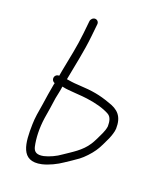

<svg xmlns="http://www.w3.org/2000/svg" viewBox="-134 -774 731 881"><g transform="rotate(20 231.5 -334.0)"><path d="M142.4 -347C146.3 -346.3 149.9 -345.7 153.2 -345C168.1 -340.8 249.7 -337.4 267 -334C308.2 -328.6 351 -317.9 380.5 -301C397.1 -291.2 401 -270.6 400.9 -247C399.6 -235.1 394.3 -219.8 390.1 -211C384.6 -198.4 365.5 -158 357.4 -147C330 -104.5 288.7 -81.4 248.7 -54C228.6 -39 197.1 -24 170.9 -18C139.5 -11.9 124.5 -20 118.5 -43C109.7 -81.6 107.5 -131.3 115.3 -184L123.6 -235C126 -251.7 128.5 -268.7 131 -286C134.5 -305.1 140.3 -327.1 142.4 -347ZM188.9 -610 195.3 -671C196.4 -681.6 188 -691 177.4 -691C166.8 -691 157.4 -681.6 156.3 -671L149.9 -610C142.7 -540.6 129.8 -486.8 116.7 -417C114.2 -403 114.2 -403 111.8 -389C84.7 -389 83.4 -356 103.7 -350C103.4 -347.3 102.8 -344.7 101.8 -342C94.8 -301.4 90.9 -281.6 84.8 -237L76.5 -186C74.1 -169.3 72.7 -153 72.4 -137C70.4 -47.5 75.4 42.3 175.9 20C207.9 12.6 244.2 -5.5 269.4 -23C293.8 -39.4 306.4 -47.1 329.7 -64C349.1 -78.3 374.6 -105.9 388.2 -126C398.9 -139.9 418.2 -180.7 425.8 -198C431.3 -211.6 439.6 -232.9 440.2 -250C441.5 -310 415.2 -335.5 365.8 -351C317.1 -368.6 278.8 -375.8 212.7 -379C172.9 -381.1 172.6 -383.2 150.5 -386C164.7 -464.3 180.8 -532 188.9 -610Z"/></g></svg>

Font: Just Breathe
Style: Obl2
Weight: 400
Foundry: Cannot Into Space Fonts
Version: Version 0.72